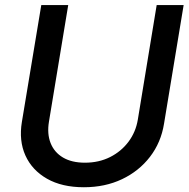

<svg xmlns="http://www.w3.org/2000/svg" viewBox="-20 -748 765 779"><path d="M320.3 11.7Q231.4 11.7 170.7 -22.9Q109.9 -57.6 83 -117.4Q56.2 -177.2 68.8 -253.4L147.5 -727.5H256.8L178.7 -254.9Q170.4 -205.1 185.3 -167.5Q200.2 -129.9 235.6 -108.9Q271 -87.9 324.7 -87.9Q381.3 -87.9 426.8 -110.8Q472.2 -133.8 501.5 -173.1Q530.8 -212.4 539.1 -262.2L615.7 -727.5H725.1L645.5 -246.1Q633.3 -169.9 588.6 -111.8Q543.9 -53.7 475.1 -21Q406.2 11.7 320.3 11.7Z"/></svg>

Font: Inter 24pt Medium
Style: Italic
Weight: 500
Italic angle: -9.3988°
Designer: Rasmus Andersson
Foundry: rsms
Version: Version 4.001;git-66647c0bb